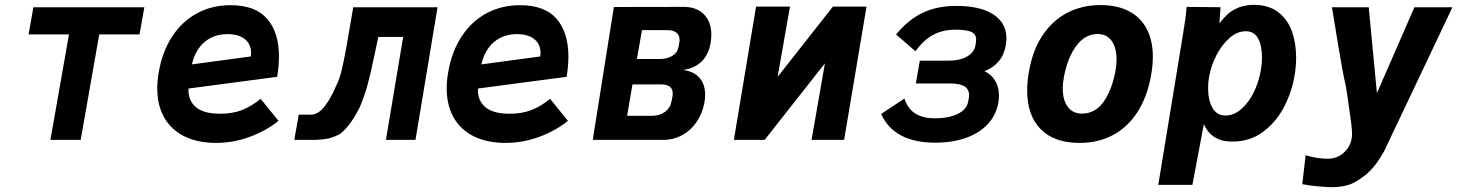

<svg xmlns="http://www.w3.org/2000/svg" viewBox="-20 -580 6042 796"><path d="M266 -437.5H98.5L118.5 -550H578.5L558.5 -437.5H391.5L314.5 0H189Z M632 -214Q632 -247.5 638.5 -283Q653.5 -368 694.8 -430.2Q736 -492.5 798 -525.5Q860 -558.5 935.5 -558.5Q1038.5 -558.5 1087.5 -502Q1136.5 -445.5 1136.5 -346Q1136.5 -306 1129 -261.5L761.5 -213Q759 -165.5 790.8 -137Q822.5 -108.5 893 -108.5Q945 -108.5 984.5 -124.2Q1024 -140 1060.5 -170.5L1134.5 -79Q1085 -38.5 1016.5 -13Q948 12.5 875.5 12.5Q801.5 12.5 746.5 -13.8Q691.5 -40 661.8 -91Q632 -142 632 -214ZM1021 -360Q1021 -397 995 -417.8Q969 -438.5 923 -438.5Q867 -438.5 828.5 -406.2Q790 -374 775.5 -313L1020 -346Q1021 -356 1021 -360Z M1218.5 -104.5H1268Q1299.5 -104.5 1326.2 -139.5Q1353 -174.5 1373 -223Q1387.5 -250.5 1397.2 -292Q1407 -333.5 1419 -401.5L1444.5 -550H1794L1702.5 0H1580L1651.5 -427H1548.5L1532.5 -352Q1515 -268 1502.8 -224.2Q1490.5 -180.5 1471 -134.5Q1451 -95.5 1432.5 -70Q1414 -44.5 1391 -25.5Q1365.5 -11 1339.2 -5.5Q1313 0 1276 0H1200Z M1832 -214Q1832 -247.5 1838.5 -283Q1853.5 -368 1894.8 -430.2Q1936 -492.5 1998 -525.5Q2060 -558.5 2135.5 -558.5Q2238.5 -558.5 2287.5 -502Q2336.5 -445.5 2336.5 -346Q2336.5 -306 2329 -261.5L1961.5 -213Q1959 -165.5 1990.8 -137Q2022.5 -108.5 2093 -108.5Q2145 -108.5 2184.5 -124.2Q2224 -140 2260.5 -170.5L2334.5 -79Q2285 -38.5 2216.5 -13Q2148 12.5 2075.5 12.5Q2001.5 12.5 1946.5 -13.8Q1891.5 -40 1861.8 -91Q1832 -142 1832 -214ZM2221 -360Q2221 -397 2195 -417.8Q2169 -438.5 2123 -438.5Q2067 -438.5 2028.5 -406.2Q1990 -374 1975.5 -313L2220 -346Q2221 -356 2221 -360Z M2525 -551 2813 -551.5Q2867 -552 2898 -521Q2929 -490 2929 -436.5Q2929 -419.5 2926 -401.5Q2908.5 -304 2812 -290Q2857.5 -284 2880.5 -256.8Q2903.5 -229.5 2903.5 -186.5Q2903.5 -171.5 2900.5 -155Q2892.5 -111 2869 -75.8Q2845.5 -40.5 2809 -20.2Q2772.5 0 2727.5 0H2437.5ZM2764 -160 2767.5 -177.5Q2769 -185 2769 -192Q2769 -230 2721.5 -230H2602L2580 -100H2684Q2715 -100 2737 -116.2Q2759 -132.5 2764 -160ZM2793 -385 2796 -402Q2797.5 -409 2797.5 -414.5Q2797.5 -434 2784.5 -444.5Q2771.5 -455 2749 -455H2641.5L2620.5 -335.5H2717Q2745 -335.5 2766.8 -348.2Q2788.5 -361 2793 -385Z M3114.5 -552.5H3255L3204 -261.5L3433 -552.5H3572.5L3479.5 0H3344.5L3400 -317.5L3150 0H3022.5Z M3633 -107.5 3729.5 -171.5Q3745 -126.5 3776.8 -108Q3808.5 -89.5 3857 -89.5Q3913 -89.5 3950.5 -107.8Q3988 -126 3993.5 -157.5L3996.5 -172.5Q3997.5 -177 3997.5 -185.5Q3997.5 -210 3978.8 -222Q3960 -234 3918 -234H3777L3793.5 -328.5H3915.5Q3959 -328.5 3989 -345.5Q4019 -362.5 4024 -392L4026 -404Q4027 -412 4027 -415.5Q4027 -438.5 4006.5 -447.8Q3986 -457 3941.5 -457Q3889 -457 3848.8 -435.5Q3808.5 -414 3775.5 -367.5L3695 -437Q3745.5 -498.5 3805.2 -527Q3865 -555.5 3945 -555.5Q4044.5 -555.5 4098.5 -520Q4152.5 -484.5 4152.5 -421Q4152.5 -409 4150 -393Q4143 -352.5 4120.2 -325.5Q4097.5 -298.5 4061.5 -285Q4090 -271.5 4105.8 -245.5Q4121.5 -219.5 4121.5 -183.5Q4121.5 -167 4119 -154.5Q4110 -103 4075.5 -65.8Q4041 -28.5 3985 -8.5Q3929 11.5 3857 11.5Q3687 11.5 3633 -107.5Z M4238.5 -205Q4238.5 -245 4246.5 -287Q4262 -373.5 4303 -434.5Q4344 -495.5 4405.2 -527.2Q4466.5 -559 4542.5 -559Q4612 -559 4660.5 -533.5Q4709 -508 4734.2 -460Q4759.5 -412 4759.5 -344.5Q4759.5 -308 4752 -266.5Q4736 -178 4695.8 -115.5Q4655.5 -53 4594.5 -20.2Q4533.5 12.5 4455.5 12.5Q4351 12.5 4294.8 -44.2Q4238.5 -101 4238.5 -205ZM4604 -283Q4609 -309.5 4609 -334.5Q4609 -382.5 4588.5 -410.8Q4568 -439 4530 -439Q4479.5 -439 4443 -391Q4406.5 -343 4391 -262Q4386 -237 4386 -212.5Q4386 -165 4406.8 -137Q4427.5 -109 4465.5 -109Q4519 -109 4553.5 -155.5Q4588 -202 4604 -283Z M4899.5 -551.5 5040 -550 5035.5 -483Q5066.5 -525 5101 -542.5Q5135.5 -560 5177 -560Q5239.5 -560 5279 -529.8Q5318.5 -499.5 5336 -450.2Q5353.5 -401 5353.5 -341.5Q5353.5 -303 5346.5 -263.5Q5335.5 -199 5303.8 -137.2Q5272 -75.5 5217.5 -34.2Q5163 7 5088 7Q5002 7 4971 -66L4923.5 186.5H4782L4884.5 -438Q4889.5 -469.5 4893.8 -498.8Q4898 -528 4899.5 -551.5ZM5206.5 -284.5Q5212 -314.5 5212 -342.5Q5212 -390 5196 -420.2Q5180 -450.5 5144.5 -450.5Q5109.5 -450.5 5077.8 -422.8Q5046 -395 5023.5 -351.8Q5001 -308.5 4993 -263.5Q4988.5 -239 4988.5 -214.5Q4988.5 -165.5 5006.5 -133.2Q5024.5 -101 5060.5 -101Q5095.5 -101 5126.2 -128Q5157 -155 5177.8 -197.2Q5198.5 -239.5 5206.5 -284.5Z M5487 78Q5510.5 78 5532 66.5Q5553.5 55 5568 33.8Q5582.5 12.5 5585 -15Q5586.5 -33.5 5581.5 -72.5Q5576.5 -111.5 5565.5 -185.5Q5562 -204.5 5559.5 -223.5Q5548 -268 5516.5 -462L5502 -550H5654.5L5688.5 -194L5844 -550H6001.5Q5985.5 -517 5809 -144L5718.5 46.5Q5681 114.5 5638.2 147.8Q5595.5 181 5563.8 188.5Q5532 196 5504.5 196Q5480.5 196 5442.5 192.5Q5404.5 189 5379 183.5L5393 63.5Q5421 72 5443.2 75Q5465.5 78 5487 78Z"/></svg>

Font: JuliaMono ExtraBold
Style: Italic
Weight: 800
Italic angle: -9°
Monospace: yes
Designer: cormullion
Foundry: corm
Version: Version 0.057; ttfautohint (v1.8.4)